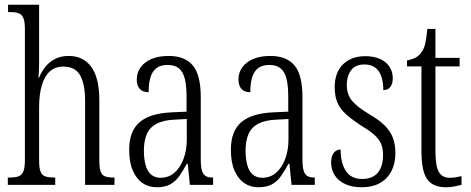

<svg xmlns="http://www.w3.org/2000/svg" viewBox="-20 -780 1986 810"><path d="M13 0V-31H21Q44 -31 58 -36Q72 -41 78.5 -56.5Q85 -72 85 -105V-657Q85 -689 78.5 -704Q72 -719 59 -724Q46 -729 26 -729H14V-760H145V-515Q145 -503 144.5 -491Q144 -479 143.5 -469Q143 -459 142 -453H145Q155 -477 171 -497.5Q187 -518 211.5 -531Q236 -544 270 -544Q331 -544 365 -498Q399 -452 399 -356V-104Q399 -72 404.5 -56.5Q410 -41 423 -36Q436 -31 459 -31H463V0H339V-355Q339 -424 318.5 -461.5Q298 -499 247 -499Q213 -499 190.5 -479Q168 -459 156.5 -420.5Q145 -382 145 -326V-103Q145 -70 151.5 -55Q158 -40 172 -35.5Q186 -31 209 -31H213V0Z M641 10Q607 10 581.5 -7.5Q556 -25 540.5 -60Q525 -95 525 -148Q525 -227 569 -264.5Q613 -302 703 -306L767 -309V-372Q767 -417 760 -446.5Q753 -476 735.5 -491Q718 -506 688 -506Q658 -506 640.5 -493Q623 -480 615 -454.5Q607 -429 607 -391Q582 -391 569.5 -405Q557 -419 557 -445Q557 -474 573.5 -496.5Q590 -519 620 -531.5Q650 -544 692 -544Q759 -544 793 -504.5Q827 -465 827 -369V-108Q827 -76 832 -60Q837 -44 847.5 -37.5Q858 -31 876 -31H879V0H781L772 -89H768Q753 -61 737 -38Q721 -15 698.5 -2.5Q676 10 641 10ZM657 -30Q691 -30 715.5 -51Q740 -72 754 -109Q768 -146 768 -191V-278L714 -275Q668 -273 639.5 -257.5Q611 -242 599 -213.5Q587 -185 587 -145Q587 -111 594 -84.5Q601 -58 617 -44Q633 -30 657 -30Z M1070 10Q1036 10 1010.5 -7.5Q985 -25 969.5 -60Q954 -95 954 -148Q954 -227 998 -264.5Q1042 -302 1132 -306L1196 -309V-372Q1196 -417 1189 -446.5Q1182 -476 1164.5 -491Q1147 -506 1117 -506Q1087 -506 1069.5 -493Q1052 -480 1044 -454.5Q1036 -429 1036 -391Q1011 -391 998.5 -405Q986 -419 986 -445Q986 -474 1002.5 -496.5Q1019 -519 1049 -531.5Q1079 -544 1121 -544Q1188 -544 1222 -504.5Q1256 -465 1256 -369V-108Q1256 -76 1261 -60Q1266 -44 1276.5 -37.5Q1287 -31 1305 -31H1308V0H1210L1201 -89H1197Q1182 -61 1166 -38Q1150 -15 1127.5 -2.5Q1105 10 1070 10ZM1086 -30Q1120 -30 1144.5 -51Q1169 -72 1183 -109Q1197 -146 1197 -191V-278L1143 -275Q1097 -273 1068.5 -257.5Q1040 -242 1028 -213.5Q1016 -185 1016 -145Q1016 -111 1023 -84.5Q1030 -58 1046 -44Q1062 -30 1086 -30Z M1506 10Q1464 10 1435 -4Q1406 -18 1391.5 -41.5Q1377 -65 1377 -94Q1377 -113 1382.5 -125.5Q1388 -138 1397.5 -143.5Q1407 -149 1417 -149Q1417 -93 1439 -59Q1461 -25 1508 -25Q1551 -25 1573.5 -51Q1596 -77 1596 -127Q1596 -151 1589 -170Q1582 -189 1563 -207.5Q1544 -226 1510 -246Q1468 -273 1441.5 -296.5Q1415 -320 1403.5 -347Q1392 -374 1392 -412Q1392 -474 1427 -508.5Q1462 -543 1521 -543Q1558 -543 1584 -531Q1610 -519 1623.5 -498Q1637 -477 1637 -451Q1637 -427 1627 -413.5Q1617 -400 1597 -400Q1597 -453 1577 -480.5Q1557 -508 1517 -508Q1479 -508 1461 -483.5Q1443 -459 1443 -422Q1443 -381 1465.5 -354.5Q1488 -328 1538 -298Q1578 -275 1602 -251.5Q1626 -228 1637 -200Q1648 -172 1648 -135Q1648 -68 1610.5 -29Q1573 10 1506 10Z M1861 10Q1807 10 1782.5 -23.5Q1758 -57 1758 -143V-500H1697V-525Q1718 -529 1732.5 -536.5Q1747 -544 1756 -557Q1769 -573 1774 -596Q1779 -619 1783 -658H1817V-536H1919V-500H1817V-142Q1817 -79 1831.5 -54.5Q1846 -30 1876 -30Q1891 -30 1902.5 -32Q1914 -34 1927 -37V0Q1915 3 1897.5 6.5Q1880 10 1861 10Z"/></svg>

Font: Noto Serif Khmer ExtraCondensed Light
Style: Regular
Weight: 300
Width: 2
Designer: Danh Hong and the Monotype Design Team
Foundry: Monotype Imaging Inc.
Version: Version 2.004